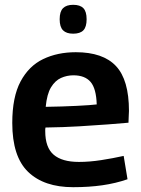

<svg xmlns="http://www.w3.org/2000/svg" viewBox="-20 -768 584 798"><path d="M284 10Q163 10 97 -53.5Q31 -117 31 -257Q31 -365 65.5 -429.5Q100 -494 159.5 -522.5Q219 -551 295 -551Q408 -551 462 -493.5Q516 -436 516 -307Q516 -299 515 -285Q514 -271 514 -258Q482 -255 429 -251Q376 -247 309.5 -243Q243 -239 169 -238Q168 -234 168 -230.5Q168 -227 168 -223Q168 -155 203 -125Q238 -95 308 -95Q352 -95 400.5 -102.5Q449 -110 494 -120L510 -23Q461 -6 405.5 2Q350 10 284 10ZM170 -324Q239 -325 299 -328Q359 -331 382 -334Q380 -400 356.5 -427.5Q333 -455 285 -455Q258 -455 233.5 -444Q209 -433 192 -405Q175 -377 170 -324ZM284 -628Q256 -628 242 -642Q228 -656 228 -688Q228 -720 242 -734Q256 -748 284 -748Q313 -748 326.5 -734Q340 -720 340 -688Q340 -656 326.5 -642Q313 -628 284 -628Z"/></svg>

Font: Georama SemiBold
Style: Regular
Weight: 600
Designer: Jean-Baptiste Levee
Foundry: Production Type
Version: Version 1.000